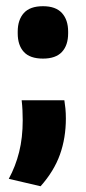

<svg xmlns="http://www.w3.org/2000/svg" viewBox="-20 -494 283 634"><path d="M192.5 -163Q194.5 -151 196 -135.8Q197.5 -120.5 197.5 -103Q197.5 -38.5 178 16.2Q158.5 71 114 121L9 96.5Q31.5 55 43.2 8Q55 -39 55 -97Q55 -114.5 54.2 -130Q53.5 -145.5 51.5 -163ZM122 -300.5Q79 -300.5 58.8 -322.5Q38.5 -344.5 38.5 -384V-389.5Q38.5 -428.5 58.8 -451Q79 -473.5 122 -473.5Q164 -473.5 184.5 -451Q205 -428.5 205 -389.5V-384Q205 -344.5 184.5 -322.5Q164 -300.5 122 -300.5Z"/></svg>

Font: Anek Telugu
Style: Bold
Weight: 700
Designer: Omkar Bhoir (Telugu), Yesha Goshar (Latin)
Foundry: Ek Type
Version: Version 1.003